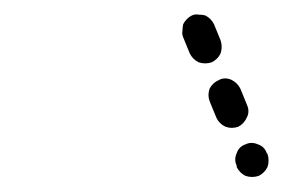

<svg xmlns="http://www.w3.org/2000/svg" viewBox="-20 -544 394 262"><path d="M333 -304Q341 -308 345 -316Q348 -325 345 -334L344 -335Q341 -344 332 -347Q323 -351 315 -347Q306 -344 303 -335Q299 -326 303 -318V-316Q307 -308 315 -304Q324 -301 333 -304ZM305 -371Q313 -375 317 -384Q321 -392 317 -401L308 -423Q304 -431 296 -435Q287 -439 279 -435Q270 -431 266 -423Q263 -414 266 -406L275 -384Q279 -375 288 -371Q296 -368 305 -371ZM269 -459Q277 -463 281 -471Q284 -480 281 -489L272 -511Q270 -515 267 -518Q264 -521 260 -523Q256 -524 251 -524Q247 -525 242 -523Q238 -521 235 -518Q232 -515 230 -511Q229 -507 229 -502Q228 -498 230 -493L239 -471Q243 -463 251 -459Q260 -456 269 -459Z"/></svg>

Font: FRB American Cursive Guidelines Arrows Dashed Extrabold
Style: Bold Italic
Weight: 800
Italic angle: -25°
Version: Version 2.0;Modular Font Editor K font №1